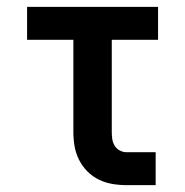

<svg xmlns="http://www.w3.org/2000/svg" viewBox="-20 -540 540 560"><path d="M349 0Q328 0 307.5 -3.5Q287 -7 268.5 -16Q250 -25 235 -40Q220 -55 210.5 -74Q201 -93 197.5 -113.5Q194 -134 194 -155V-424H59V-520H441V-424H306V-155Q306 -144 307.5 -134Q309 -124 314.5 -115Q320 -106 329.5 -101Q339 -96 349 -96H434V0Z"/></svg>

Font: Iosevka SS04
Style: Bold
Weight: 700
Monospace: yes
Designer: Belleve Invis
Foundry: Belleve Invis
Version: Version 19.0.0; ttfautohint (v1.8.4)